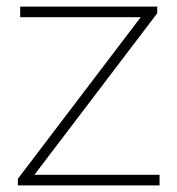

<svg xmlns="http://www.w3.org/2000/svg" viewBox="-20 -560 534 580"><path d="M34 0V-20L405 -508H41V-540H455V-520L84 -32H462V0Z"/></svg>

Font: Encode Sans Expanded Expanded Thin
Style: Regular
Weight: 100
Width: 7
Designer: Multiple Designers
Foundry: Impallari Type
Version: Version 3.000; ttfautohint (v1.8.3) -l 8 -r 50 -G 200 -x 14 